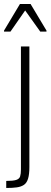

<svg xmlns="http://www.w3.org/2000/svg" viewBox="-33 -741 251 954"><path d="M-2 193V158Q32 158 47.5 153Q63 148 67 135.5Q71 123 71 101V-510H113V89Q113 125 106.5 146.5Q100 168 86 177.5Q72 187 50.5 190Q29 193 -2 193ZM-13 -584V-589L66 -721H119L198 -589V-584H167L92 -689L19 -584Z"/></svg>

Font: Saira Condensed ExtraLight
Style: Regular
Weight: 250
Width: 3
Designer: Hector Gatti with collaboration of the Omnibus-Type team
Foundry: Omnibus-Type
Version: Version 1.101